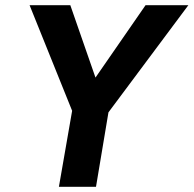

<svg xmlns="http://www.w3.org/2000/svg" viewBox="-20 -720 746 740"><path d="M541 -700H706L398 -287L350 0H207L258 -293L94 -700H251L348 -421Z"/></svg>

Font: Von Semi
Style: Italic
Weight: 600
Version: Version 4.000; ttfautohint (v1.8.4.7-5d5b)